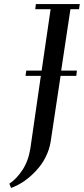

<svg xmlns="http://www.w3.org/2000/svg" viewBox="-20 -722 411 941"><path d="M25.9 178.2Q61.5 154.8 90.3 110.8Q119.1 66.9 128.9 4.9L180.2 -350.1H105L108.9 -376H184.1L228 -676.8H152.8L155.8 -702.1H371.1L367.2 -676.8H325.2L279.8 -376H356.9L354 -350.1H276.9L228 -25.9Q214.4 51.8 158.4 113Q102.5 174.3 34.2 199.2Z"/></svg>

Font: Dehuti
Style: Bold-Italic
Weight: 700
Version: Version 1.2